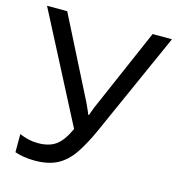

<svg xmlns="http://www.w3.org/2000/svg" viewBox="-108 -807 839 910"><g transform="rotate(15 312.0 -352.0)"><path d="M624 -714 396 -203Q364 -132 331.5 -84.5Q299 -37 255 -13.5Q211 10 143 10Q115 10 90.5 6Q66 2 46 -5V-94Q66 -85 89 -79.5Q112 -74 137 -74Q192 -74 225 -98Q258 -122 286 -183L11 -714H110L309 -321Q314 -310 321 -295Q328 -280 333 -266H337Q341 -276 346.5 -292Q352 -308 357 -318L529 -714Z"/></g></svg>

Font: Apis
Style: Regular
Weight: 400
Designer: Monotype Design Team
Foundry: Monotype Imaging Inc.
Version: Version 2.000; build 0001